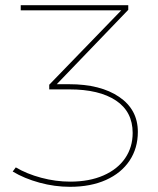

<svg xmlns="http://www.w3.org/2000/svg" viewBox="-20 -719 610 741"><path d="M512 -210Q512 -147 480 -99Q448 -51 389 -24.5Q330 2 250 2Q191 2 132.5 -14Q74 -30 29 -57L41 -73Q83 -48 139 -33Q195 -18 251 -18Q325 -18 379.5 -42Q434 -66 463 -108.5Q492 -151 492 -206Q492 -288 427.5 -331Q363 -374 248 -374H170V-392L448 -679H60V-699H475V-681L199 -394H247Q368 -394 440 -345Q512 -296 512 -210Z"/></svg>

Font: Montserrat-Arabic Thin
Style: Regular
Weight: 250
Designer: Mohamed Gaber
Foundry: Kief Type Foundry
Version: Version 5.008